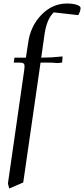

<svg xmlns="http://www.w3.org/2000/svg" viewBox="-20 -766 477 1089"><path d="M24.9 274.9 116.2 -359.9Q119.1 -379.4 119.1 -391.1Q119.1 -402.8 112.3 -407Q105.5 -411.1 87.9 -411.1H58.1L62 -439H127L139.2 -520Q151.9 -616.7 214.4 -681.4Q276.9 -746.1 359.9 -746.1Q392.6 -746.1 414.8 -738.8Q437 -731.4 437 -720.2Q437 -703.6 423.8 -680.2L285.2 -695.8Q244.6 -658.7 231.9 -566.9L213.9 -439Q270 -439 335 -445.8L333 -418L332 -411.1L307.1 -408.2Q280.3 -411.1 237.8 -411.1H210L111.8 269L32.2 303.2Z"/></svg>

Font: Dihjauti
Style: Bold Italic
Weight: 700
Italic angle: -9°
Designer: T. Christopher White
Version: Version 3.0.0